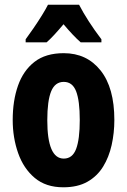

<svg xmlns="http://www.w3.org/2000/svg" viewBox="-20 -786 541 816"><path d="M466 -276Q466 -221 454.5 -169.5Q443 -118 418 -77.5Q393 -37 351.5 -13.5Q310 10 249 10Q175 10 127.5 -30Q80 -70 57 -135.5Q34 -201 34 -276Q34 -358 56.5 -422Q79 -486 126.5 -523Q174 -560 251 -560Q349 -560 407.5 -486.5Q466 -413 466 -276ZM181 -275Q181 -112 251 -112Q288 -112 303.5 -153Q319 -194 319 -276Q319 -358 303.5 -398Q288 -438 251 -438Q214 -438 197.5 -398Q181 -358 181 -275ZM316 -766Q333 -733 357.5 -695Q382 -657 411 -619V-606H323Q307 -620 289 -639Q271 -658 250 -683Q229 -658 210.5 -638Q192 -618 178 -606H89V-619Q103 -638 122 -665.5Q141 -693 158 -720.5Q175 -748 184 -766Z"/></svg>

Font: Noto Sans Lao ExtraCondensed ExtraBold
Style: Regular
Weight: 800
Width: 2
Designer: Monotype Design Team
Foundry: Monotype Imaging Inc.
Version: Version 2.003; ttfautohint (v1.8.4.7-5d5b)